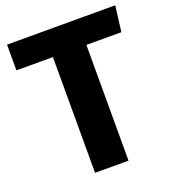

<svg xmlns="http://www.w3.org/2000/svg" viewBox="-136 -851 855 954"><g transform="rotate(-20 291.5 -374.0)"><path d="M582 -748H10V-612H203V0H380V-612H565Z"/></g></svg>

Font: Glow Sans SC Normal ExtraBold
Style: Regular
Weight: 800
Designer: Ryoko NISHIZUKA (kana, bopomofo & ideographs); Paul D. Hunt (Latin, Greek & Cyrillic); Sandoll Communications, Soo-young
Version: Version 0.93